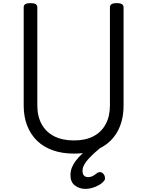

<svg xmlns="http://www.w3.org/2000/svg" viewBox="-20 -973 951 1240"><path d="M458 19Q382 19 322 -2Q262 -23 220 -63.5Q178 -104 155.5 -161.5Q133 -219 133 -292V-926Q133 -940 144 -946.5Q155 -953 177 -953Q199 -953 210 -946.5Q221 -940 221 -926V-292Q221 -222 249 -171Q277 -120 330 -93Q383 -66 458 -66Q532 -66 583.5 -93Q635 -120 662.5 -171Q690 -222 690 -292V-926Q690 -940 701 -946.5Q712 -953 734 -953Q778 -953 778 -926V-292Q778 -195 739.5 -125Q701 -55 629.5 -18Q558 19 458 19ZM532 247Q493 247 464 225Q435 203 435 159Q435 132 444.5 108.5Q454 85 471.5 62.5Q489 40 514.5 16.5Q540 -7 574 -33L636 -34V-25Q613 -6 591.5 13.5Q570 33 552 52.5Q534 72 523.5 91.5Q513 111 513 130Q513 152 523 161.5Q533 171 549 171Q564 171 576.5 165Q589 159 608 144Q615 139 625 138.5Q635 138 645 147Q655 157 657.5 170Q660 183 655 191Q643 208 621 221Q599 234 575.5 240.5Q552 247 532 247Z"/></svg>

Font: Playwrite US Modern
Style: Regular
Weight: 400
Designer: Veronika Burian, José Scaglione
Foundry: TypeTogether
Version: Version 1.002